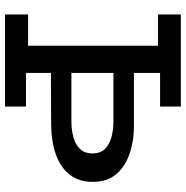

<svg xmlns="http://www.w3.org/2000/svg" viewBox="-8 -718 726 749"><g transform="rotate(90 354.5 -343.0)"><path d="M226 -179V-259H452Q485 -259 513.5 -266.5Q542 -274 560 -292Q578 -310 578 -342Q578 -372 561 -389.5Q544 -407 515.5 -415Q487 -423 452 -423H227V-503H467Q532 -503 582 -485Q632 -467 660.5 -432Q689 -397 689 -342Q689 -288 660.5 -252Q632 -216 582 -198.5Q532 -181 467 -180ZM36 0V-90H244L248 -82H395V0ZM158 -50V-638H264V-50ZM36 -597V-686H395V-605H242L237 -597Z"/></g></svg>

Font: BioRhyme Medium
Style: Regular
Weight: 500
Designer: Aoife Mooney
Foundry: Aoife Mooney Type
Version: Version 1.600;gftools[0.9.33]